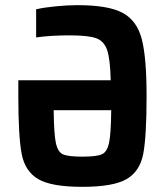

<svg xmlns="http://www.w3.org/2000/svg" viewBox="-20 -716 641 744"><path d="M51 -344V-405H409Q407 -488 395 -522.5Q383 -557 352.5 -568Q322 -579 249 -579Q178 -579 120 -571V-680Q150 -687 195.5 -691.5Q241 -696 281 -696Q400 -696 455.5 -666Q511 -636 529.5 -564Q548 -492 548 -344Q548 -187 535 -119.5Q522 -52 470.5 -22Q419 8 299 8Q179 8 128 -22Q77 -52 64 -119.5Q51 -187 51 -344ZM411 -289H188Q189 -197 196.5 -162Q204 -127 224 -118Q244 -109 299 -109Q354 -109 374.5 -118Q395 -127 402.5 -162Q410 -197 411 -289Z"/></svg>

Font: Saira Semi Condensed SemiBold
Style: Regular
Weight: 600
Width: 4
Designer: Hector Gatti with collaboration of the Omnibus-Type team
Foundry: Omnibus-Type
Version: Version 1.001; ttfautohint (v1.8)